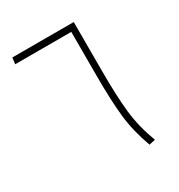

<svg xmlns="http://www.w3.org/2000/svg" viewBox="-153 -731 787 842"><g transform="rotate(-30 240.5 -310.0)"><path d="M392 -1 361 6Q329 -81 320 -163Q311 -245 311 -375V-594H27L31 -626H342V-378Q342 -249 351 -167.5Q360 -86 392 -1Z"/></g></svg>

Font: FiraGO UltraLight
Style: Regular
Weight: 200
Designer: bBox Type
Foundry: bBox Type GmbH
Version: Version 1.001